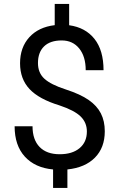

<svg xmlns="http://www.w3.org/2000/svg" viewBox="-20 -846 602 968"><path d="M418 -183.1Q418 -228 386.5 -258.8Q355 -289.6 280.3 -314.5Q176.3 -346.2 128.7 -397.2Q81.1 -448.2 81.1 -526.9Q81.1 -606.9 127.7 -658.2Q174.3 -709.5 255.9 -719.2V-826.2H328.6V-718.8Q410.6 -707.5 456.3 -649.9Q502 -592.3 502 -492.2H412.1Q412.1 -561 379.4 -601.6Q346.7 -642.1 291 -642.1Q232.9 -642.1 202.1 -612.1Q171.4 -582 171.4 -528.3Q171.4 -478.5 203.9 -449Q236.3 -419.4 310.8 -395.3Q385.3 -371.1 427 -342Q468.8 -313 488.5 -274.4Q508.3 -235.8 508.3 -184.1Q508.3 -101.6 458.7 -51.3Q409.2 -1 319.8 8.3V101.6H247.6V8.3Q156.7 0 105.2 -56.4Q53.7 -112.8 53.7 -209.5H144Q144 -141.6 179.7 -105Q215.3 -68.4 280.8 -68.4Q344.7 -68.4 381.3 -99.1Q418 -129.9 418 -183.1Z"/></svg>

Font: Mardoto
Style: Regular
Weight: 400
Designer: Christian Robertson, Vahan Hovhannisyan
Foundry: Google
Version: Version 1.000